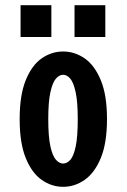

<svg xmlns="http://www.w3.org/2000/svg" viewBox="-20 -711 490 742"><path d="M224 11Q179.5 11 141.2 -15.8Q103 -42.5 79.5 -100.2Q56 -158 56 -251Q56 -343.5 79.5 -401.2Q103 -459 141.2 -485.5Q179.5 -512 224 -512Q268.5 -512 307 -485.5Q345.5 -459 369.5 -401.2Q393.5 -343.5 393.5 -251Q393.5 -158 369.5 -100.2Q345.5 -42.5 307 -15.8Q268.5 11 224 11ZM224 -79Q239 -79 251.8 -93.2Q264.5 -107.5 272.5 -144.8Q280.5 -182 280.5 -251Q280.5 -316.5 272.5 -354Q264.5 -391.5 251.8 -406.8Q239 -422 224 -422Q209 -422 196 -407Q183 -392 174.8 -354.8Q166.5 -317.5 166.5 -251Q166.5 -182.5 174.8 -145.2Q183 -108 196.2 -93.5Q209.5 -79 224 -79ZM59.5 -691H178.5V-568H59.5ZM268 -691H387V-568H268Z"/></svg>

Font: Trispace Condensed Medium
Style: Regular
Weight: 500
Width: 3
Designer: Tyler Finck
Foundry: Etcetera Type Company
Version: Version 1.210; ttfautohint (v1.8.3)